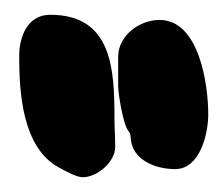

<svg xmlns="http://www.w3.org/2000/svg" viewBox="-20 -774 302 260"><path d="M6 -698C6 -649 10 -574 60 -547C68 -543 83 -534 92 -534C112 -534 136 -555 136 -575C136 -588 135 -601 135 -614C135 -680 132 -754 48 -754C17 -754 6 -724 6 -698ZM140 -658C140 -646 147 -606 153 -598C156 -594 157 -592 157 -587C159 -557 191 -545 217 -545C251 -545 262 -593 262 -619C262 -659 250 -747 196 -747C169 -747 140 -726 140 -697Z"/></svg>

Font: ChillLongCangKaiShu ExtraBold
Style: Regular
Weight: 800
Version: Version 3.500;Glyphs 3.1.1 (3135)